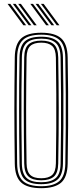

<svg xmlns="http://www.w3.org/2000/svg" viewBox="-20 -977 431 1003"><path d="M195.5 6Q122.5 6 90.4 -23.8Q58.2 -53.5 57.2 -122Q56.2 -202.2 55.6 -270.5Q55 -338.8 55 -402.8Q55 -466.8 55.6 -533.5Q56.2 -600.2 57.2 -677.5Q58.2 -746.2 90.4 -776.1Q122.5 -806 195.5 -806Q266.8 -806 299.5 -776.8Q332.2 -747.5 333.5 -677.5Q335 -585.5 335.8 -498.5Q336.5 -411.5 335.9 -319.8Q335.2 -228 333.5 -122Q332.2 -51.2 298.9 -22.6Q265.5 6 195.5 6ZM195.5 -4.2Q258.8 -4.2 289.4 -30.5Q320 -56.8 321.2 -122Q322.8 -221.2 323.4 -308.8Q324 -396.2 323.5 -485.1Q323 -574 321.2 -677.2Q320 -742.2 289.9 -769Q259.8 -795.8 195.5 -795.8Q129 -795.8 99.8 -768.2Q70.5 -740.8 69.5 -677.2Q68.5 -611.8 67.9 -550.2Q67.2 -488.8 67.2 -424.1Q67.2 -359.5 67.8 -285.8Q68.2 -212 69.5 -122Q70.5 -57 101 -30.6Q131.5 -4.2 195.5 -4.2ZM195.5 -14.8Q135.8 -14.8 109.2 -39.6Q82.8 -64.5 82 -122Q80.8 -202.2 80.2 -270.5Q79.8 -338.8 79.8 -402.6Q79.8 -466.5 80.2 -533.2Q80.8 -600 82 -677.2Q82.8 -735.2 109.1 -760.2Q135.5 -785.2 195.5 -785.2Q253.2 -785.2 280.5 -760.9Q307.8 -736.5 308.8 -677Q310.5 -587.5 311.1 -500.1Q311.8 -412.8 311.2 -320.2Q310.8 -227.8 308.8 -122.2Q307.8 -62 279.8 -38.4Q251.8 -14.8 195.5 -14.8ZM195.5 -25Q245 -25 270.4 -46.1Q295.8 -67.2 296.5 -122.5Q298.2 -220 298.8 -308.6Q299.2 -397.2 298.8 -486.9Q298.2 -576.5 296.5 -677Q295.5 -731.2 271 -753.1Q246.5 -775 195.5 -775Q142.2 -775 118.6 -752.2Q95 -729.5 94.2 -677Q92.8 -585.5 92.1 -498.9Q91.5 -412.2 92 -320.6Q92.5 -229 94.2 -122.2Q95 -70 118.8 -47.5Q142.5 -25 195.5 -25ZM195.5 -35.2Q149.5 -35.2 128.4 -55.4Q107.2 -75.5 106.5 -123.2Q104.2 -265.8 104.2 -400Q104.2 -534.2 106.5 -676.8Q107.2 -726.2 129.4 -745.5Q151.5 -764.8 195.5 -764.8Q240.2 -764.8 261.8 -745.1Q283.2 -725.5 284.2 -676.8Q286.5 -544.8 286.8 -412.9Q287 -281 284.2 -122.8Q283.2 -73 261 -54.1Q238.8 -35.2 195.5 -35.2ZM195.5 -45.8Q233.8 -45.8 252.5 -63Q271.2 -80.2 272 -123.8Q273.2 -218.5 273.9 -306.1Q274.5 -393.8 274 -483.8Q273.5 -573.8 272 -675.5Q271.2 -720.5 251.9 -737.4Q232.5 -754.2 195.5 -754.2Q157.2 -754.2 138.4 -737Q119.5 -719.8 118.8 -676Q116.8 -547.2 116.5 -414.5Q116.2 -281.8 118.8 -123.2Q119.5 -81.2 137.8 -63.5Q156 -45.8 195.5 -45.8ZM157.5 -845 75 -956.8H89L171.8 -845ZM102.2 -845 19.5 -956.8H33.8L116.5 -845ZM130 -845 47.2 -956.8H61.5L144 -845ZM276.5 -845 193.8 -956.8H208L290.5 -845ZM221.2 -845 138.5 -956.8H152.5L235.2 -845ZM248.8 -845 166 -956.8H180.2L263 -845Z"/></svg>

Font: Big Shoulders Inline Text Light
Style: Regular
Weight: 300
Designer: Patric King
Foundry: XO Type Co
Version: Version 1.000